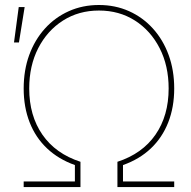

<svg xmlns="http://www.w3.org/2000/svg" viewBox="-20 -756 772 776"><path d="M75.7 0V-22.5H282.7V-88.9Q216.8 -112.3 170.4 -156Q124 -199.7 99.9 -261.2Q75.7 -322.8 75.7 -398.4Q75.7 -472.2 98.1 -533.7Q120.6 -595.2 161.6 -640.6Q202.6 -686 258.3 -710.9Q314 -735.8 379.9 -735.8Q445.8 -735.8 501.5 -710.9Q557.1 -686 598.1 -640.6Q639.2 -595.2 661.6 -533.7Q684.1 -472.2 684.1 -398.4Q684.1 -322.8 659.9 -261.2Q635.7 -199.7 589.6 -156Q543.5 -112.3 477.1 -88.9V-22.5H684.1V0H454.6V-102.1Q555.2 -134.8 608.4 -211.7Q661.6 -288.6 661.6 -398.4Q661.6 -490.2 625.2 -561.3Q588.9 -632.3 525.4 -672.9Q461.9 -713.4 379.9 -713.4Q298.3 -713.4 234.6 -672.9Q170.9 -632.3 134.5 -561.3Q98.1 -490.2 98.1 -398.4Q98.1 -288.6 151.4 -211.7Q204.6 -134.8 305.2 -102.1V0ZM36.6 -584.5 55.7 -727.5H79.6L56.6 -584.5Z"/></svg>

Font: Inter 28pt Thin
Style: Regular
Weight: 250
Designer: Rasmus Andersson
Foundry: rsms
Version: Version 4.001;git-66647c0bb